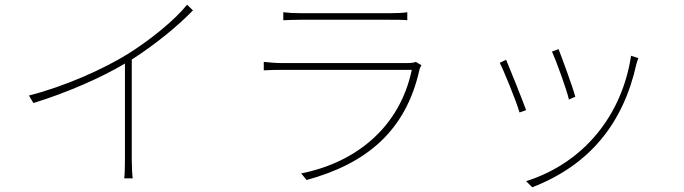

<svg xmlns="http://www.w3.org/2000/svg" viewBox="-20 -742 2908 816"><path d="M775 -722C723 -657 621 -574 524 -513C419 -448 256 -375 103 -336L122 -304C264 -348 409 -411 511 -472V-62C511 -33 510 3 508 16H544C542 3 540 -33 540 -62V-489C641 -553 743 -638 800 -698Z M1747 -479C1739 -475 1724 -474 1711 -474H1177C1155 -474 1130 -476 1101 -479V-443C1130 -445 1155 -445 1177 -445H1730C1680 -205 1497 -52 1260 -5L1283 23C1536 -46 1705 -184 1763 -447C1764 -452 1768 -459 1771 -465ZM1184 -656C1208 -657 1229 -658 1256 -658H1640C1670 -658 1691 -658 1711 -656V-690C1691 -687 1671 -686 1641 -686H1256C1228 -686 1208 -687 1184 -690Z M2354 -533 2326 -523C2342 -488 2389 -360 2398 -319L2425 -331C2415 -370 2368 -497 2354 -533ZM2662 -505C2624 -253 2462 -50 2216 28L2242 54C2487 -41 2629 -218 2685 -471C2687 -477 2690 -488 2693 -495ZM2131 -488 2104 -475C2118 -449 2174 -313 2188 -264L2216 -274C2199 -321 2145 -455 2131 -488Z"/></svg>

Font: Kinto Sans Thin
Style: Regular
Weight: 100
Designer: Authors: Ryoko NISHIZUKA  (kana & ideographs); Paul D. Hunt (Latin, Greek & Cyrillic); Wenlong ZHANG  (bopomofo); Sandol
Foundry: Adobe Systems Incorporated, ookami Inc.
Version: Version 0.001